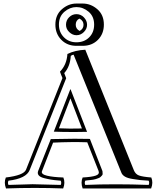

<svg xmlns="http://www.w3.org/2000/svg" viewBox="-20 -1041 898 1085"><path d="M401 -295Q330 -295 284 -297L377 -536H379L472 -296Q446 -295 401 -295ZM378 -485 313 -316Q372 -313 443 -315ZM820 -20Q826 -8 820 4Q627 -3 462 4Q456 -8 462 -20Q466 -21 475 -22Q484 -23 490 -23.5Q496 -24 506 -25.5Q516 -27 521.5 -29Q527 -31 535.5 -34Q544 -37 547.5 -40.5Q551 -44 556 -49Q561 -54 560 -60Q559 -66 559 -74L488 -256Q456 -257 401 -257Q375 -257 267 -255L196 -76Q190 -61 198.5 -50.5Q207 -40 228.5 -34.5Q250 -29 268 -26Q286 -23 311 -21Q319 -20 323 -20Q329 -8 323 4Q187 0 164 0Q138 0 28 4Q22 -8 28 -20Q129 -32 148 -81L354 -599L343 -628Q376 -664 380 -725Q387 -731 396 -732L666 -65Q671 -52 686 -43Q701 -34 730 -29.5Q759 -25 772 -23.5Q785 -22 820 -20ZM835 -38Q785 -42 765 -49.5Q745 -57 736 -80L462 -760Q404 -757 361 -736Q357 -675 319 -636Q320 -632 325.5 -618Q331 -604 333 -600L127 -82Q114 -50 13 -38Q1 -9 14 24Q177 18 337 24Q350 -9 338 -38Q309 -39 286 -41.5Q263 -44 246 -48Q229 -52 221.5 -58.5Q214 -65 217 -73L280 -235Q383 -240 473 -237L537 -75Q544 -57 522 -49Q500 -41 447 -38Q435 -10 447 24H834Q847 -9 835 -38ZM353 -901Q353 -926 370.5 -943.5Q388 -961 412 -961Q437 -961 454.5 -942.5Q472 -924 472 -901Q472 -878 454 -860Q436 -842 412 -842Q390 -842 371.5 -859.5Q353 -877 353 -901ZM313 -902Q313 -859 341 -830.5Q369 -802 412 -802Q456 -802 484 -830Q512 -858 512 -902Q512 -948 481 -974.5Q450 -1001 412 -1001Q375 -1001 344 -974.5Q313 -948 313 -902ZM293 -902Q293 -957 330 -989Q367 -1021 412 -1021H447Q493 -1021 530 -989Q567 -957 567 -902Q567 -850 533.5 -816Q500 -782 447 -782H412Q360 -782 326.5 -816Q293 -850 293 -902ZM408 -901Q408 -878 430 -866Q452 -878 452 -901Q452 -924 429 -936Q408 -926 408 -901Z"/></svg>

Font: Jacques Francois Shadow
Style: Regular
Weight: 400
Designer: Alexei Vanyashin, Nikita Kanarev (i@xarsok.ru)
Foundry: Cyreal (www.cyreal.org)
Version: Version 1.003